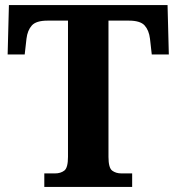

<svg xmlns="http://www.w3.org/2000/svg" viewBox="-20 -734 693 754"><path d="M154 0V-53H196Q218 -53 232.5 -64Q247 -75 247 -118V-653H167Q122 -653 105 -634Q88 -615 84 -582L77 -520H10L15 -714H638L643 -520H576L569 -582Q565 -615 548 -634Q531 -653 486 -653H406V-118Q406 -75 420.5 -64Q435 -53 457 -53H499V0Z"/></svg>

Font: Noto Serif Tamil
Style: Bold Italic
Weight: 700
Italic angle: -12°
Designer: Indian Type Foundry, Tom Grace, and the Monotype Design Team
Foundry: Monotype Imaging Inc.
Version: Version 2.003; ttfautohint (v1.8.4.7-5d5b)